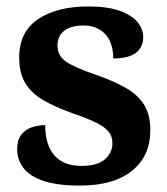

<svg xmlns="http://www.w3.org/2000/svg" viewBox="-20 -568 521 598"><path d="M229.1 10Q159.4 10 116.3 -4.3Q73.2 -18.6 53.3 -44.5Q33.4 -70.3 33.4 -103.5Q33.4 -131.7 46.1 -148.2Q58.9 -164.6 78.9 -171.5Q98.9 -178.3 120.8 -178.3Q120.8 -116.5 149.5 -83.9Q178.2 -51.3 233.4 -51.3Q283.5 -51.3 306.8 -71.9Q330.1 -92.5 330.1 -122Q330.1 -143.6 318.1 -158.1Q306.2 -172.7 279.7 -185.8Q253.2 -199 208.8 -214.2Q152 -234.3 114.4 -256.4Q76.9 -278.5 58.3 -309.9Q39.8 -341.3 39.8 -388.9Q39.8 -469.1 98.9 -508.5Q157.9 -547.9 255.1 -547.9Q315.3 -547.9 353 -534.2Q390.7 -520.6 408.4 -499Q426 -477.4 426 -453Q426 -420.8 403.2 -403.4Q380.3 -386 332.6 -386Q332.6 -435.5 307.5 -462Q282.4 -488.6 240.2 -488.6Q200.8 -488.6 179.9 -472.1Q159.1 -455.7 159.1 -426.5Q159.1 -394.3 185.3 -376.2Q211.5 -358 280.2 -334.5Q333.8 -315.9 371.4 -294.5Q409.1 -273.1 428.6 -242.1Q448.2 -211 448.2 -162.7Q448.2 -82.3 391.3 -36.2Q334.4 10 229.1 10Z"/></svg>

Font: Noto Serif Sinhala
Style: Regular
Weight: 400
Designer: Jelle Bosma - Monotype Design Team
Foundry: Monotype Imaging Inc.
Version: Version 2.006